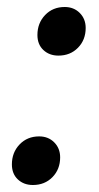

<svg xmlns="http://www.w3.org/2000/svg" viewBox="-20 -517 283 549"><path d="M14 -47Q14 -81 36 -104Q58 -127 92 -127Q118 -127 135 -110Q152 -93 152 -67Q152 -33 130 -10.5Q108 12 74 12Q48 12 31 -4Q14 -20 14 -47ZM87 -417Q87 -451 109 -474Q131 -497 165 -497Q191 -497 208 -480Q225 -463 225 -437Q225 -403 203 -380.5Q181 -358 147 -358Q121 -358 104 -374Q87 -390 87 -417Z"/></svg>

Font: Wix Madefor Text Medium
Style: Italic
Weight: 500
Italic angle: -12°
Designer: Dalton Maag Ltd
Foundry: Dalton Maag Ltd
Version: Version 3.100